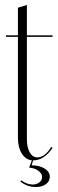

<svg xmlns="http://www.w3.org/2000/svg" viewBox="-20 -637 231 771"><path d="M191 -43Q157 7 113 7L107 27Q139 27 159.5 40Q180 53 180 73Q180 91 164.5 102.5Q149 114 124 114Q89 114 62 92L65 87Q88 104 111 104Q127 104 138 95.5Q149 87 149 74Q149 60 134.5 49Q120 38 97 36L108 7Q83 4 67.5 -20.5Q52 -45 52 -83V-489H4V-495H52V-606L88 -617V-495H191V-489H88V-77Q88 -45 99.5 -25Q111 -5 130 -5Q160 -5 186 -47Z"/></svg>

Font: Moniqa ExtLt Narrow Display
Style: Regular
Weight: 200
Width: 4
Designer: Rajesh Rajput
Foundry: Rajesh Rajput
Version: Version 1.000